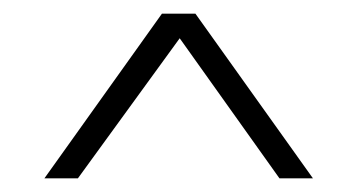

<svg xmlns="http://www.w3.org/2000/svg" viewBox="-20 -724 523 281"><path d="M217 -704H266L438 -463H389L243 -668L94 -463H45Z"/></svg>

Font: Gmarket Sans TTF Light
Style: Regular
Weight: 300
Designer: Creative Director : Sungho Lee; Art Director : Kiwoong Choi; Project Manager : Sori Yang, Jongwook Yoon; Font Designer :
Foundry: Sandoll Inc.
Version: Version 1.000;hotconv 1.0.109;makeotfexe 2.5.65596